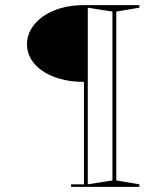

<svg xmlns="http://www.w3.org/2000/svg" viewBox="-20 -728 653 748"><path d="M523 -708V-698L433 -683V-25L523 -10V0H257V-10H307V-409Q256 -409 215 -420.5Q174 -432 145 -452Q116 -472 100.5 -498.5Q85 -525 85 -555Q85 -586 100.5 -613.5Q116 -641 145.5 -662.5Q175 -684 216 -696Q257 -708 307 -708ZM322 -698V-10L418 -25V-683Z"/></svg>

Font: Kalnia SemiExpanded Thin
Style: Regular
Weight: 250
Width: 6
Designer: Frida Medrano
Foundry: Frida Medrano
Version: Version 1.105